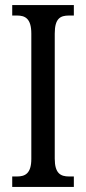

<svg xmlns="http://www.w3.org/2000/svg" viewBox="-20 -734 337 754"><path d="M28 0H270V-41H251C218 -41 195 -53 195 -111V-602C195 -662 217 -673 251 -673H270V-714H28V-673H47C78 -673 103 -662 103 -602V-110C103 -52 78 -41 47 -41H28Z"/></svg>

Font: Noto Serif Ethiopic XCn
Style: Regular
Weight: 400
Width: 2
Designer: Monotype Design Team
Foundry: Monotype Imaging Inc.
Version: Version 2.102